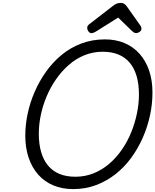

<svg xmlns="http://www.w3.org/2000/svg" viewBox="-20 -1282 1069 1321"><path d="M483 19Q408 19 347 -6.5Q286 -32 243 -80.5Q200 -129 177 -197Q154 -265 154 -349Q154 -422 170 -498.5Q186 -575 218 -649Q250 -723 296.5 -788.5Q343 -854 403.5 -904Q464 -954 539 -982.5Q614 -1011 702 -1011Q777 -1011 837 -985.5Q897 -960 940 -912Q983 -864 1006 -796.5Q1029 -729 1029 -645Q1029 -567 1012 -488Q995 -409 962.5 -335Q930 -261 883 -196.5Q836 -132 775 -84Q714 -36 641 -8.5Q568 19 483 19ZM498 -66Q566 -66 625 -90Q684 -114 733 -156.5Q782 -199 820 -254.5Q858 -310 883.5 -373.5Q909 -437 922.5 -503Q936 -569 936 -632Q936 -703 920 -758Q904 -813 872.5 -850.5Q841 -888 794.5 -907Q748 -926 687 -926Q620 -926 561 -902Q502 -878 453 -835Q404 -792 365.5 -736.5Q327 -681 300.5 -618Q274 -555 260.5 -489.5Q247 -424 247 -362Q247 -291 263 -236Q279 -181 310.5 -143Q342 -105 389 -85.5Q436 -66 498 -66ZM609 -1054Q597 -1054 588.5 -1066Q580 -1078 580 -1089Q580 -1099 583.5 -1104Q587 -1109 591 -1113L754 -1239Q769 -1252 782.5 -1257Q796 -1262 812 -1262Q825 -1262 835 -1255.5Q845 -1249 854 -1236L946 -1106Q951 -1099 952 -1093.5Q953 -1088 953 -1083Q953 -1071 940 -1062.5Q927 -1054 918 -1054Q908 -1054 900.5 -1059Q893 -1064 886 -1071L793 -1161L640 -1065Q633 -1061 625 -1057.5Q617 -1054 609 -1054Z"/></svg>

Font: Playwrite CA
Style: Regular
Weight: 400
Designer: Veronika Burian, José Scaglione
Foundry: TypeTogether
Version: Version 1.002